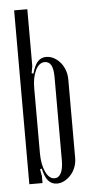

<svg xmlns="http://www.w3.org/2000/svg" viewBox="-52 -731 362 769"><g transform="rotate(-5 129.0 -346.0)"><path d="M88 0H35V-699H88V-471L83 -442L90 -440Q99 -473 112.5 -487.5Q126 -502 146 -502Q163 -502 177.5 -494Q192 -486 203 -473Q214 -460 220.5 -442.5Q227 -425 227 -405V-89Q227 -70 220.5 -52.5Q214 -35 202.5 -22Q191 -9 176.5 -1Q162 7 146 7Q125 7 111.5 -8Q98 -23 90 -58L83 -56L88 -28ZM88 -121Q88 -75 102 -45Q116 -15 138 -15Q155 -15 164 -33Q173 -51 173 -83V-420Q173 -482 139 -482Q116 -482 102 -453.5Q88 -425 88 -382Z"/></g></svg>

Font: Moniqa Cond Heading
Style: Regular
Weight: 400
Width: 3
Designer: Rajesh Rajput
Foundry: Rajesh Rajput
Version: Version 1.000